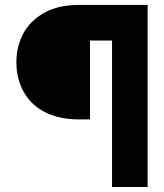

<svg xmlns="http://www.w3.org/2000/svg" viewBox="-20 -747 656 767"><path d="M569.6 0H427.6V-585.2H339.5V-269.9H296.9Q255.3 -269.9 220.5 -277.7Q185.7 -285.5 157.8 -299.9Q130 -314.3 109 -334.9Q88.1 -355.5 74.2 -381Q45.5 -432.5 45.5 -498.6Q45.5 -560.4 72.8 -612.9Q100.5 -664.8 159.1 -697.4Q214.8 -727.3 296.9 -727.3H569.6Z"/></svg>

Font: Linik Sans Black
Style: Regular
Weight: 900
Designer: Fonts by Rasmus Andersson / Changes by Cristiano Sobral with parts from Marc Monis
Foundry: rsms
Version: Version 3.020; ttfautohint (v1.6)